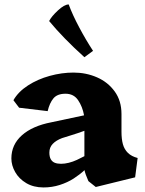

<svg xmlns="http://www.w3.org/2000/svg" viewBox="-20 -814 638 844"><path d="M30 -117.5Q30 -178 76.2 -219.2Q122.5 -260.5 206 -276.5L349.5 -307Q342.5 -345.5 323.2 -373.8Q304 -402 268 -402Q232 -402 215 -381.8Q198 -361.5 189.5 -325.5L64 -340.5L39 -373.5Q60.5 -411 103.2 -438.5Q146 -466 198.8 -480.5Q251.5 -495 303 -495Q358.5 -495 406.5 -474Q454.5 -453 484.2 -412Q514 -371 514 -313V-234.5Q514 -203 520.2 -180.2Q526.5 -157.5 542.2 -142Q558 -126.5 585 -119.5L574 -34.5L401 8L369 -17.5Q368.5 -18.5 368.2 -19Q368 -19.5 367.5 -20.5Q362 -32.5 357.2 -46Q352.5 -59.5 351.5 -66Q330.5 -46.5 303.8 -29.2Q277 -12 242.8 -1Q208.5 10 171.5 10Q127.5 10 95.5 -9Q63.5 -28 46.8 -57.5Q30 -87 30 -117.5ZM351 -127.5V-239Q335 -233 322 -228.8Q309 -224.5 293 -219.5Q273.5 -213.5 253 -207Q226.5 -197 211.8 -181.5Q197 -166 197 -143.5Q197 -125 203.2 -114Q209.5 -103 220.8 -98.5Q232 -94 248.5 -94Q264.5 -94 282.5 -98.5Q300.5 -103 317.8 -111Q335 -119 351 -127.5ZM351 -562.5 389 -590.5Q358 -637.5 328 -694Q298 -750.5 282 -794.5Q263 -794.5 234.5 -768Q206 -741.5 196 -721.5Q257 -647.5 351 -562.5Z"/></svg>

Font: TMT Limkin
Style: Regular
Weight: 400
Designer: Gabriel Drozdov
Version: Version 1.000;Glyphs 3.1.2 (3151)